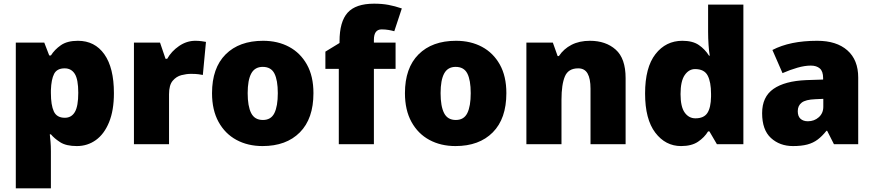

<svg xmlns="http://www.w3.org/2000/svg" viewBox="-20 -785 4755 1045"><path d="M404 -563Q496 -563 548 -489.5Q600 -416 600 -278Q600 -184 573.5 -119.5Q547 -55 501.5 -22.5Q456 10 398 10Q340 10 307.5 -11Q275 -32 257 -54H251Q253 -35 255 -13Q257 9 257 38V240H66V-553H221L248 -483H257Q277 -515 311.5 -539Q346 -563 404 -563ZM332 -413Q290 -413 274.5 -383Q259 -353 257 -294V-279Q257 -213 273 -178.5Q289 -144 333 -144Q369 -144 387.5 -175.5Q406 -207 406 -280Q406 -353 387 -383Q368 -413 332 -413Z M1043 -563Q1059 -563 1076 -561Q1093 -559 1101 -557L1084 -377Q1074 -379 1059.5 -381Q1045 -383 1019 -383Q995 -383 967.5 -376Q940 -369 920 -345.5Q900 -322 900 -272V0H709V-553H851L881 -465H890Q913 -506 954.5 -534.5Q996 -563 1043 -563Z M1686 -278Q1686 -139 1612 -64.5Q1538 10 1409 10Q1329 10 1267 -23.5Q1205 -57 1169.5 -121.5Q1134 -186 1134 -278Q1134 -415 1208 -489Q1282 -563 1412 -563Q1492 -563 1553.5 -530Q1615 -497 1650.5 -433.5Q1686 -370 1686 -278ZM1328 -278Q1328 -207 1347 -169.5Q1366 -132 1411 -132Q1455 -132 1473.5 -169.5Q1492 -207 1492 -278Q1492 -349 1473.5 -385Q1455 -421 1410 -421Q1367 -421 1347.5 -385Q1328 -349 1328 -278Z M2133 -410H2015V0H1824V-410H1751V-504L1828 -551V-560Q1828 -667 1872 -716Q1916 -765 2016 -765Q2059 -765 2094 -758.5Q2129 -752 2167 -739L2126 -615Q2112 -619 2094.5 -622Q2077 -625 2057 -625Q2015 -625 2015 -568V-553H2133Z M2736 -278Q2736 -139 2662 -64.5Q2588 10 2459 10Q2379 10 2317 -23.5Q2255 -57 2219.5 -121.5Q2184 -186 2184 -278Q2184 -415 2258 -489Q2332 -563 2462 -563Q2542 -563 2603.5 -530Q2665 -497 2700.5 -433.5Q2736 -370 2736 -278ZM2378 -278Q2378 -207 2397 -169.5Q2416 -132 2461 -132Q2505 -132 2523.5 -169.5Q2542 -207 2542 -278Q2542 -349 2523.5 -385Q2505 -421 2460 -421Q2417 -421 2397.5 -385Q2378 -349 2378 -278Z M3191 -563Q3277 -563 3331 -515Q3385 -467 3385 -360V0H3194V-302Q3194 -357 3178 -385Q3162 -413 3127 -413Q3073 -413 3054.5 -369Q3036 -325 3036 -242V0H2845V-553H2989L3015 -480H3022Q3048 -519 3090.5 -541Q3133 -563 3191 -563Z M3687 10Q3602 10 3546.5 -63Q3491 -136 3491 -276Q3491 -418 3547.5 -490.5Q3604 -563 3694 -563Q3750 -563 3783.5 -540Q3817 -517 3839 -482H3843Q3839 -503 3836.5 -540Q3834 -577 3834 -612V-760H4026V0H3882L3841 -70H3834Q3814 -37 3779 -13.5Q3744 10 3687 10ZM3765 -141Q3811 -141 3830 -170Q3849 -199 3850 -259V-274Q3850 -339 3831.5 -374Q3813 -409 3763 -409Q3729 -409 3706.5 -376Q3684 -343 3684 -273Q3684 -204 3706.5 -172.5Q3729 -141 3765 -141Z M4428 -563Q4533 -563 4592 -511Q4651 -459 4651 -363V0H4519L4482 -73H4478Q4455 -44 4430.5 -25.5Q4406 -7 4374 1.5Q4342 10 4296 10Q4224 10 4176 -34Q4128 -78 4128 -169Q4128 -258 4189.5 -301Q4251 -344 4368 -349L4460 -352V-360Q4460 -397 4442 -412.5Q4424 -428 4393 -428Q4360 -428 4320 -416.5Q4280 -405 4239 -387L4184 -513Q4232 -538 4292.5 -550.5Q4353 -563 4428 -563ZM4417 -245Q4365 -243 4343.5 -226.5Q4322 -210 4322 -180Q4322 -152 4337 -138.5Q4352 -125 4377 -125Q4412 -125 4436.5 -147Q4461 -169 4461 -204V-247Z"/></svg>

Font: Noto Sans Georgian Black
Style: Regular
Weight: 900
Designer: Monotype Design Team, Akaki Razmadze
Foundry: Google LLC
Version: Version 2.005; ttfautohint (v1.8.4.7-5d5b)